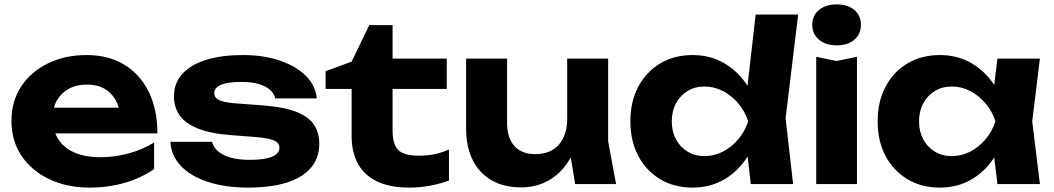

<svg xmlns="http://www.w3.org/2000/svg" viewBox="-20 -836 4788 872"><path d="M387 16Q285 16 204.5 -22Q124 -60 78 -128Q32 -196 32 -287Q32 -376 76 -443Q120 -510 197.5 -548Q275 -586 373 -586Q473 -586 545 -542Q617 -498 656 -418Q695 -338 695 -230H181V-347H593L526 -305Q523 -352 503.5 -384.5Q484 -417 452 -434.5Q420 -452 376 -452Q328 -452 293 -433Q258 -414 238.5 -380Q219 -346 219 -301Q219 -244 244.5 -204Q270 -164 318.5 -143Q367 -122 437 -122Q501 -122 565 -139.5Q629 -157 680 -189V-68Q622 -28 547.5 -6Q473 16 387 16Z M1430 -183Q1430 -119 1392.5 -74.5Q1355 -30 1283 -7Q1211 16 1108 16Q1003 16 924 -10Q845 -36 801 -83Q757 -130 754 -192H943Q949 -167 971.5 -148Q994 -129 1030 -119.5Q1066 -110 1115 -110Q1181 -110 1215 -124Q1249 -138 1249 -166Q1249 -187 1224.5 -198Q1200 -209 1137 -214L1033 -222Q935 -229 877 -253Q819 -277 794.5 -314Q770 -351 770 -397Q770 -460 809.5 -502Q849 -544 919 -565Q989 -586 1083 -586Q1177 -586 1250.5 -561Q1324 -536 1368.5 -492Q1413 -448 1419 -389H1230Q1226 -409 1208.5 -426Q1191 -443 1158.5 -453.5Q1126 -464 1074 -464Q1015 -464 984 -451Q953 -438 953 -413Q953 -394 972 -383Q991 -372 1044 -367L1179 -357Q1275 -349 1329.5 -326.5Q1384 -304 1407 -268Q1430 -232 1430 -183Z M1459 -432V-513L1577 -556L1657 -722H1763V-570H2009V-432H1763V-244Q1763 -180 1789 -154.5Q1815 -129 1882 -129Q1925 -129 1957.5 -136.5Q1990 -144 2019 -157V-16Q1989 -4 1940.5 6Q1892 16 1840 16Q1749 16 1690.5 -13Q1632 -42 1604.5 -94.5Q1577 -147 1577 -218V-432Z M2348 15Q2268 15 2212 -17.5Q2156 -50 2126.5 -110Q2097 -170 2097 -252V-570H2283V-279Q2283 -210 2316 -173Q2349 -136 2411 -136Q2457 -136 2489 -155Q2521 -174 2538.5 -210Q2556 -246 2556 -295L2614 -264Q2604 -174 2566.5 -111.5Q2529 -49 2472.5 -17Q2416 15 2348 15ZM2592 0 2556 -222V-570H2742V-194L2778 0Z M3390 0 3365 -215 3399 -283 3366 -369 3412 -770H3605L3548 -299L3582 0ZM3433 -285Q3418 -194 3376 -126.5Q3334 -59 3270 -21.5Q3206 16 3126 16Q3042 16 2978.5 -22Q2915 -60 2879 -127.5Q2843 -195 2843 -285Q2843 -375 2879 -442.5Q2915 -510 2978.5 -548Q3042 -586 3126 -586Q3206 -586 3270 -548.5Q3334 -511 3376.5 -444Q3419 -377 3433 -285ZM3031 -285Q3031 -239 3050 -203.5Q3069 -168 3102.5 -147.5Q3136 -127 3180 -127Q3224 -127 3263.5 -147.5Q3303 -168 3333 -203.5Q3363 -239 3378 -285Q3363 -331 3333 -366.5Q3303 -402 3263.5 -422.5Q3224 -443 3180 -443Q3136 -443 3102.5 -422.5Q3069 -402 3050 -366.5Q3031 -331 3031 -285Z M3687 -578 3779 -559 3872 -578V0H3687ZM3780 -630Q3731 -630 3700 -655.5Q3669 -681 3669 -723Q3669 -766 3700 -791Q3731 -816 3780 -816Q3830 -816 3860 -791Q3890 -766 3890 -723Q3890 -681 3860 -655.5Q3830 -630 3780 -630Z M4510 0 4485 -207 4512 -285 4485 -362 4510 -570H4703L4668 -285L4703 0ZM4556 -285Q4541 -194 4499 -126.5Q4457 -59 4393 -21.5Q4329 16 4249 16Q4165 16 4101.5 -22Q4038 -60 4002 -127.5Q3966 -195 3966 -285Q3966 -375 4002 -442.5Q4038 -510 4101.5 -548Q4165 -586 4249 -586Q4329 -586 4393 -548.5Q4457 -511 4499.5 -444Q4542 -377 4556 -285ZM4154 -285Q4154 -239 4173 -203.5Q4192 -168 4225.5 -147.5Q4259 -127 4303 -127Q4347 -127 4386.5 -147.5Q4426 -168 4456 -203.5Q4486 -239 4501 -285Q4486 -331 4456 -366.5Q4426 -402 4386.5 -422.5Q4347 -443 4303 -443Q4259 -443 4225.5 -422.5Q4192 -402 4173 -366.5Q4154 -331 4154 -285Z"/></svg>

Font: Unbounded SemiBold
Style: Regular
Weight: 600
Designer: Luke Prowse, Jean-Baptiste Morizot, Fátima Lázaro, Florian Runge
Foundry: NaN
Version: Version 1.700